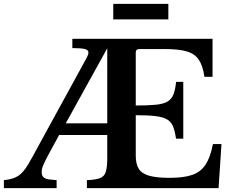

<svg xmlns="http://www.w3.org/2000/svg" viewBox="-42 -970 1198 990"><path d="M-22 0V-41Q26 -46 52 -63Q78 -80 103 -122Q115 -142 127 -164Q139 -186 158 -221Q177 -256 208 -312.5Q239 -369 287 -456.5Q335 -544 406 -674Q414 -690 414 -699Q414 -713 394.5 -717.5Q375 -722 331 -722V-770H1054V-574H1012Q1004 -631 983 -662Q962 -693 921 -705Q880 -717 810 -717H676Q658 -717 658 -700V-426Q723 -426 762 -430Q801 -434 822 -446.5Q843 -459 852.5 -483.5Q862 -508 866 -548H903V-255H866Q860 -293 851 -316.5Q842 -340 821.5 -353Q801 -366 762 -371Q723 -376 658 -376V-167Q658 -124 674 -99Q690 -74 728.5 -63.5Q767 -53 833 -53Q906 -53 950 -68.5Q994 -84 1018.5 -122Q1043 -160 1056 -227H1100L1085 0H406V-41Q451 -43 473.5 -51.5Q496 -60 503.5 -84Q511 -108 511 -155V-274H263Q230 -214 211.5 -179.5Q193 -145 185 -127.5Q177 -110 175 -101Q173 -92 173 -83Q173 -62 185 -54Q197 -46 214.5 -44.5Q232 -43 250 -41V0ZM297 -334H511V-721ZM826 -870H542V-950H826Z"/></svg>

Font: Libre Baskerville
Style: Bold
Weight: 700
Designer: Pablo Impallari, Rodrigo Fuenzalida
Foundry: Pablo Impallari, Rodrigo Fuenzalida
Version: Version 1.051; ttfautohint (v1.8.4.7-5d5b)